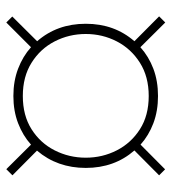

<svg xmlns="http://www.w3.org/2000/svg" viewBox="12 -690 545 610"><g transform="rotate(90 285.0 -385.5)"><path d="M52 -132.5 33 -151.5 111.5 -230.5Q56 -294 56 -385Q56 -476 111.5 -539.5L32.5 -618L52 -637.5L130.5 -558.5Q160 -585 199 -599.8Q238 -614.5 285.5 -614.5Q333 -614.5 372 -599.8Q411 -585 440 -559L518.5 -637L537.5 -618L458.5 -539.5Q514 -476 514 -385Q514 -294.5 459 -230L537.5 -152L518 -132.5L440 -211Q411 -185 372 -170Q333 -155 285.5 -155Q238 -155 198.8 -170Q159.5 -185 130.5 -211ZM285.5 -185Q347.5 -185 391.2 -212.8Q435 -240.5 458.2 -286.2Q481.5 -332 481.5 -385Q481.5 -438 458.2 -483.5Q435 -529 391.2 -557Q347.5 -585 285.5 -585Q224 -585 179.8 -557Q135.5 -529 112 -483.5Q88.5 -438 88.5 -385Q88.5 -332 112 -286.2Q135.5 -240.5 179.8 -212.8Q224 -185 285.5 -185Z"/></g></svg>

Font: Bodoni Moda 9pt Medium
Style: Regular
Weight: 500
Designer: Owen Earl
Foundry: indestructible type
Version: Version 2.005